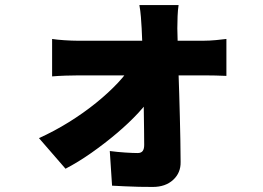

<svg xmlns="http://www.w3.org/2000/svg" viewBox="-20 -648 1040 759"><path d="M686 -628Q683 -609 682 -583.5Q681 -558 681 -536Q682 -497 683 -454.5Q684 -412 685.5 -367Q687 -322 688.5 -276Q690 -230 691 -184.5Q692 -139 693 -94.5Q694 -50 694 -8Q695 35 664.5 63Q634 91 584 91Q558 91 529.5 90.5Q501 90 474 88.5Q447 87 423 86L414 -51Q444 -47 475 -45Q506 -43 524 -43Q538 -43 544 -51Q550 -59 550 -75Q550 -102 549.5 -136Q549 -170 548.5 -208.5Q548 -247 547.5 -288Q547 -329 546 -371.5Q545 -414 543.5 -455.5Q542 -497 540 -536Q539 -556 537 -581Q535 -606 531 -628ZM186 -494Q204 -491 234.5 -489Q265 -487 286 -487Q300 -487 331.5 -487Q363 -487 406 -487Q449 -487 497 -487Q545 -487 592.5 -487Q640 -487 680.5 -487Q721 -487 749 -487Q777 -487 785 -487Q807 -487 834 -489.5Q861 -492 875 -494V-348Q855 -349 832 -349.5Q809 -350 792 -350Q786 -350 758.5 -350Q731 -350 689 -350Q647 -350 598 -350Q549 -350 499 -350Q449 -350 405.5 -350Q362 -350 331 -350Q300 -350 290 -350Q268 -350 238.5 -349Q209 -348 186 -346ZM134 -102Q194 -129 252 -165Q310 -201 359.5 -241Q409 -281 446.5 -321Q484 -361 503 -396L582 -395L584 -277Q565 -243 527.5 -202.5Q490 -162 441.5 -121Q393 -80 341 -43.5Q289 -7 239 19Z"/></svg>

Font: Noto Sans SC Thin Black
Style: Regular
Weight: 900
Version: Version 2.004-H2;hotconv 1.0.118;makeotfexe 2.5.65603